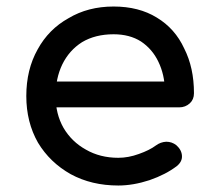

<svg xmlns="http://www.w3.org/2000/svg" viewBox="-20 -571 661 595"><path d="M346.7 3.9Q263.7 3.9 199.2 -31.2Q134.8 -67.4 97.7 -128.9Q61.5 -192.4 61.5 -273.4Q61.5 -355.5 96.7 -418Q130.9 -480.5 192.4 -514.6Q252.9 -550.8 332 -550.8Q410.2 -550.8 465.8 -516.6Q522.5 -482.4 550.8 -420.9Q581.1 -361.3 581.1 -282.2Q581.1 -262.7 568.4 -251Q554.7 -238.3 535.2 -238.3Q400.4 -238.3 131.8 -238.3Q131.8 -257.8 131.8 -318.4Q232.4 -318.4 532.2 -318.4Q521.5 -310.5 491.2 -290Q490.2 -339.8 470.7 -379.9Q452.1 -418.9 417 -442.4Q381.8 -464.8 332 -464.8Q275.4 -464.8 234.4 -440.4Q194.3 -415 172.9 -371.1Q152.3 -328.1 152.3 -273.4Q152.3 -217.8 176.8 -174.8Q202.1 -131.8 246.1 -107.4Q290 -82 346.7 -82Q377.9 -82 410.2 -93.8Q443.4 -105.5 462.9 -120.1Q477.5 -130.9 495.1 -131.8Q512.7 -131.8 526.4 -121.1Q543 -106.4 543.9 -87.9Q544.9 -70.3 528.3 -56.6Q494.1 -30.3 443.4 -12.7Q392.6 3.9 346.7 3.9Z"/></svg>

Font: Abed
Style: Bold
Weight: 700
Designer: Johan Aakerlund
Version: Version 3.105